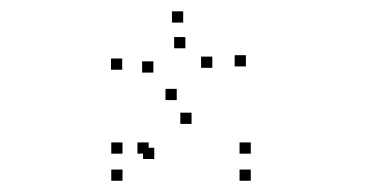

<svg xmlns="http://www.w3.org/2000/svg" viewBox="-20 -862 660 342"><path d="M197.7 -737.8V-757.8H177.7V-737.8ZM253.2 -732.7V-752.7H233.2V-732.7ZM310.2 -776V-796H290.2V-776ZM358.2 -741.2V-761.2H338.2V-741.2ZM294.8 -683.7V-703.7H274.8V-683.7ZM198.2 -588.3V-608.3H178.2V-588.3ZM198.2 -540V-560H178.2V-540ZM426.7 -540V-560H406.7V-540ZM426.7 -588.3V-608.3H406.7V-588.3ZM244.8 -588.3V-608.3H224.8V-588.3ZM254.8 -578.8V-598.8H234.8V-578.8ZM321.2 -641.3V-661.3H301.2V-641.3ZM418 -743.7V-763.7H398V-743.7ZM306.3 -821.8V-841.8H286.3V-821.8Z"/></svg>

Font: Monaspace Krypton Dots Var
Style: Regular
Weight: 400
Designer: Riley Cran and the Lettermatic Team
Version: Version 1.100 (Monaspace Krypton Dots)